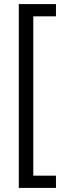

<svg xmlns="http://www.w3.org/2000/svg" viewBox="-20 -820 312 940"><path d="M254 -800V-740H143V40H254V100H72V-800Z"/></svg>

Font: Pathway Extreme Condensed Light
Style: Regular
Weight: 300
Width: 3
Version: Version 1.001;gftools[0.9.26]